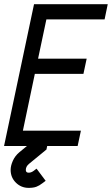

<svg xmlns="http://www.w3.org/2000/svg" viewBox="-22 -704 540 926"><path d="M182.6 179.7Q167.5 191.4 153.1 196.8Q138.7 202.1 116.2 202.1Q80.1 202.1 54.7 177Q29.3 151.9 29.3 115.7Q29.3 95.2 40 71.3Q50.8 47.4 70.8 30.8L135.7 -22.9L140.6 -45.4L211.9 -30.8L202.1 17.1L117.7 86.4Q102.5 99.1 102.5 115.7Q102.5 128.9 116.2 128.9Q127.9 128.9 138.7 121.1L154.3 109.4L198.2 168ZM146 -347.7 88.4 -73.7H368.2L352.5 0H-2.4L142.1 -683.6H497.6L482.4 -610.4H201.7L161.6 -420.9H396L380.4 -347.7Z"/></svg>

Font: Anka/Coder Narrow
Style: Italic
Weight: 400
Width: 3
Italic angle: -12°
Monospace: yes
Version: Version 001.100